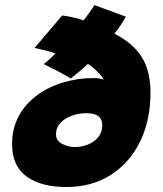

<svg xmlns="http://www.w3.org/2000/svg" viewBox="-20 -726 640 754"><path d="M239.5 8.5Q143 8.5 85.2 -32.2Q27.5 -73 27.5 -160.5Q27.5 -222.5 53.8 -270.5Q80 -318.5 125.2 -351.8Q170.5 -385 228 -402.2Q285.5 -419.5 347.5 -419.5Q359.5 -419.5 371 -417.5Q382.5 -415.5 387.5 -413Q381 -425 368.5 -438.2Q356 -451.5 343.8 -461.8Q331.5 -472 325 -475Q309.5 -460 292 -445.5Q274.5 -431 258 -418Q232 -433.5 200.5 -449.8Q169 -466 151.5 -474.5Q165.5 -485 176.8 -495.5Q188 -506 197.5 -516Q181.5 -522 160 -527.5Q138.5 -533 115.5 -537.5L224 -665Q245.5 -663 271.2 -656.8Q297 -650.5 308.5 -646Q320.5 -661.5 330.2 -675.2Q340 -689 351 -706L474.5 -660.5Q463.5 -642 453 -625.8Q442.5 -609.5 429 -594Q502.5 -556.5 536.8 -501.8Q571 -447 571 -362Q571 -255 530.8 -171.5Q490.5 -88 416.2 -39.8Q342 8.5 239.5 8.5ZM272.5 -148.5Q299 -148.5 324 -158Q349 -167.5 365.2 -186.8Q381.5 -206 381.5 -234.5Q381.5 -281.5 320 -281.5Q290 -281.5 262.5 -271.8Q235 -262 217.5 -243.5Q200 -225 200 -198Q200 -173 224.5 -160.8Q249 -148.5 272.5 -148.5Z"/></svg>

Font: Grandstander Black
Style: Italic
Weight: 900
Italic angle: -15°
Designer: Tyler Finck
Foundry: Etcetera Type Co
Version: Version 1.200; ttfautohint (v1.8.3)